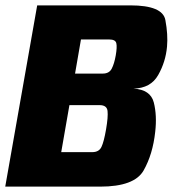

<svg xmlns="http://www.w3.org/2000/svg" viewBox="-42 -695 646 715"><path d="M-22.5 0 96.5 -675H443.5Q563.5 -675 573.8 -620.5Q584 -566 580 -521.5Q575 -465 547.2 -415.8Q519.5 -366.5 455 -365Q518.5 -361.5 530.8 -313.2Q543 -265 536 -204Q527 -120.5 492.8 -60.2Q458.5 0 331 0ZM186 -128.5H302Q326.5 -128.5 335.8 -147.8Q345 -167 353 -213.5Q361 -260 358.5 -281.8Q356 -303.5 329 -303.5H216.5ZM237.5 -421H341Q364.5 -421 374 -439.2Q383.5 -457.5 389 -488.5Q394.5 -520 391.2 -534Q388 -548 365 -548H259.5Z"/></svg>

Font: Anybody ExtraBold
Style: Italic
Weight: 800
Italic angle: -10°
Designer: Tyler Finck
Foundry: Etcetera Type Company
Version: Version 1.010; ttfautohint (v1.8.3) -l 8 -r 50 -G 200 -x 14 